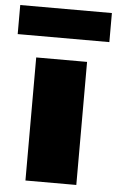

<svg xmlns="http://www.w3.org/2000/svg" viewBox="-95 -778 497 816"><g transform="rotate(5 153.5 -370.5)"><path d="M45 0V-525H262V0ZM-42 -617V-741H349V-617Z"/></g></svg>

Font: REM Black
Style: Regular
Weight: 900
Designer: Octavio Pardo
Foundry: Ashler Design
Version: Version 1.005;gftools[0.9.28]